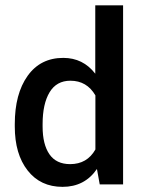

<svg xmlns="http://www.w3.org/2000/svg" viewBox="-20 -705 550 735"><path d="M36.6 -220.7V-230Q36.6 -345.7 85.7 -414.6Q134.8 -483.4 222.2 -483.4Q297.9 -483.4 344.7 -422.9V-684.6H451.2V1H361.8L351.1 -58.1Q304.2 10.3 219.5 10.3Q134.8 10.3 85.7 -52.5Q36.6 -115.2 36.6 -220.7ZM143.1 -230V-220.7Q143.1 -152.3 169.2 -114.5Q195.3 -76.7 248.5 -76.7Q313.5 -76.7 345.2 -132.8V-339.8Q312.5 -396 249.5 -396Q196.3 -396 169.7 -351.6Q143.1 -307.1 143.1 -230Z"/></svg>

Font: Yantramanav Medium
Style: Regular
Weight: 500
Version: Version 1.001;PS 1.0;hotconv 1.0.72;makeotf.lib2.5.5900; ttf